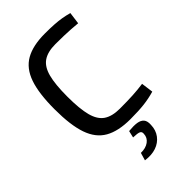

<svg xmlns="http://www.w3.org/2000/svg" viewBox="-280 -794 1132 1132"><g transform="rotate(-45 286.5 -228.0)"><path d="M333 -702Q378 -702 410 -700Q442 -698 469 -693.5Q496 -689 525 -681L515 -606Q485 -609 459 -610.5Q433 -612 403.5 -613Q374 -614 333 -614Q269 -614 232 -589Q195 -564 179.5 -505.5Q164 -447 164 -345Q164 -243 179.5 -184.5Q195 -126 232 -101Q269 -76 333 -76Q398 -76 442.5 -78.5Q487 -81 529 -87L539 -12Q495 1 448.5 6.5Q402 12 333 12Q233 12 172.5 -22.5Q112 -57 85 -135Q58 -213 58 -345Q58 -477 85 -555Q112 -633 172.5 -667.5Q233 -702 333 -702ZM278 56Q320 52 345.5 56Q371 60 384 75Q397 90 395 121Q394 164 371 194.5Q348 225 310 238Q272 251 222 244L236 196Q276 197 301.5 178.5Q327 160 328 129Q330 112 317.5 106Q305 100 268 99Z"/></g></svg>

Font: Exo 2 Medium
Style: Regular
Weight: 500
Designer: Natanael Gama
Foundry: Natanael Gama
Version: Version 2.010